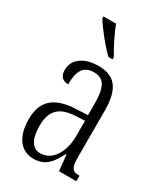

<svg xmlns="http://www.w3.org/2000/svg" viewBox="-193 -849 814 941"><g transform="rotate(30 214.5 -378.0)"><path d="M226 -606H249V-619C226 -657 193 -721 177 -766H105V-756C125 -721 187 -642 226 -606ZM156 10C225 10 253 -32 283 -89H287L296 0H394V-31H391C354 -31 342 -44 342 -108V-369C342 -497 296 -544 207 -544C124 -544 72 -504 72 -445C72 -410 89 -391 122 -391C122 -466 143 -506 203 -506C264 -506 282 -461 282 -372V-309L218 -306C98 -301 40 -253 40 -148C40 -41 89 10 156 10ZM172 -30C123 -30 102 -76 102 -145C102 -225 135 -270 229 -275L283 -278V-191C283 -100 239 -30 172 -30Z"/></g></svg>

Font: Noto Serif Lao ExtraCondensed Light
Style: Regular
Weight: 300
Width: 2
Designer: Monotype Design Team
Foundry: Monotype Imaging Inc.
Version: Version 2.003